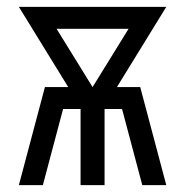

<svg xmlns="http://www.w3.org/2000/svg" viewBox="-20 -540 540 560"><path d="M35 0 111 -286H179L35 -520H465L321 -286H389L465 0H395L336 -222H285V0H215V-222H164L105 0ZM250 -286 355 -456H145Z"/></svg>

Font: Huly
Style: Regular
Weight: 400
Designer: Belleve Invis
Foundry: Belleve Invis
Version: Version 33.2.5; ttfautohint (v1.8.4)